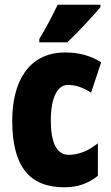

<svg xmlns="http://www.w3.org/2000/svg" viewBox="-20 -786 473 816"><path d="M407 -756V-766H225C204 -722 179 -673 147 -620V-606H266C316 -653 379 -722 407 -756ZM254 10C309 10 356 -6 396 -39V-177C356 -145 314 -128 272 -128C222 -128 196 -177 196 -274C196 -371 224 -425 268 -425C302 -425 334 -414 367 -392L410 -521C366 -549 318 -563 257 -563C99 -563 32 -435 32 -274C32 -78 105 10 254 10Z"/></svg>

Font: Noto Sans Lao Looped ExtraCondensed Black
Style: Regular
Weight: 900
Width: 2
Designer: Mark Frömberg, Ben Mitchell
Foundry: The Fontpad Ltd
Version: Version 1.002